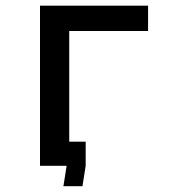

<svg xmlns="http://www.w3.org/2000/svg" viewBox="-20 -570 640 660"><path d="M117.5 -550.5H489V-463.5H218V-83H274.5V0L263.5 70H198L209 0H117.5Z"/></svg>

Font: JuliaMono Medium
Style: Regular
Weight: 500
Monospace: yes
Designer: cormullion
Foundry: corm
Version: Version 0.054; ttfautohint (v1.8.4)